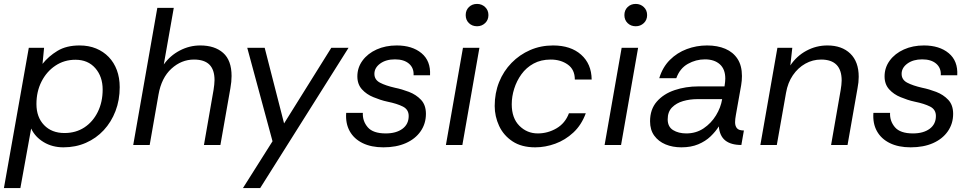

<svg xmlns="http://www.w3.org/2000/svg" viewBox="-34 -740 4952 980"><path d="M-14 220 113 -496H191L183 -414Q214 -453 259.5 -480.5Q305 -508 372 -508Q419 -508 456.5 -492.5Q494 -477 521 -449Q548 -421 562.5 -382Q577 -343 577 -295Q577 -229 555.5 -173Q534 -117 495.5 -75.5Q457 -34 404.5 -11Q352 12 290 12Q233 12 189 -14.5Q145 -41 125 -84L70 220ZM295 -61Q353 -61 396.5 -89.5Q440 -118 465 -168.5Q490 -219 490 -283Q490 -349 452.5 -392Q415 -435 351 -435Q294 -435 249 -405Q204 -375 178 -324Q152 -273 152 -209Q152 -142 191 -101.5Q230 -61 295 -61Z M646 0 769 -700H853L802 -411Q834 -456 883.5 -482Q933 -508 988 -508Q1062 -508 1105 -470Q1148 -432 1148 -352Q1148 -323 1142 -290L1091 0H1007L1056 -281Q1058 -295 1059.5 -307.5Q1061 -320 1061 -331Q1061 -384 1035 -410Q1009 -436 956 -436Q892 -436 841 -389.5Q790 -343 775 -257L730 0Z M1206 220 1357 -19 1228 -496H1317L1416 -110L1657 -496H1745L1294 220Z M1923 12Q1861 12 1817 -9.5Q1773 -31 1751 -70.5Q1729 -110 1733 -164H1818Q1816 -122 1843 -90.5Q1870 -59 1935 -59Q1988 -59 2020 -82.5Q2052 -106 2052 -148Q2052 -181 2022.5 -196Q1993 -211 1944 -221Q1925 -225 1907 -231Q1889 -237 1872 -244Q1837 -258 1813.5 -284Q1790 -310 1790 -350Q1790 -395 1816.5 -431Q1843 -467 1888.5 -487.5Q1934 -508 1991 -508Q2070 -508 2117.5 -468.5Q2165 -429 2161 -356H2077Q2079 -393 2053.5 -415Q2028 -437 1982 -437Q1936 -437 1906.5 -415.5Q1877 -394 1877 -363Q1877 -333 1905.5 -318Q1934 -303 1982 -292Q2017 -285 2053.5 -271Q2090 -257 2115 -230.5Q2140 -204 2140 -159Q2140 -109 2113 -70Q2086 -31 2037.5 -9.5Q1989 12 1923 12Z M2242 0 2329 -496H2413L2326 0ZM2401 -606Q2376 -606 2359.5 -622Q2343 -638 2343 -663Q2343 -688 2359.5 -704Q2376 -720 2401 -720Q2425 -720 2442 -704Q2459 -688 2459 -663Q2459 -638 2442 -622Q2425 -606 2401 -606Z M2698 12Q2628 12 2582 -18.5Q2536 -49 2513.5 -97.5Q2491 -146 2491 -199Q2491 -265 2513.5 -321Q2536 -377 2577 -419Q2618 -461 2672 -484.5Q2726 -508 2789 -508Q2879 -508 2932 -461Q2985 -414 2986 -334H2900Q2900 -385 2864 -410.5Q2828 -436 2777 -436Q2727 -436 2689.5 -415.5Q2652 -395 2627.5 -361Q2603 -327 2590.5 -287Q2578 -247 2578 -208Q2578 -137 2617 -98Q2656 -59 2711 -59Q2762 -59 2806.5 -85Q2851 -111 2870 -162H2956Q2934 -102 2892.5 -63.5Q2851 -25 2800 -6.5Q2749 12 2698 12Z M3052 0 3139 -496H3223L3136 0ZM3211 -606Q3186 -606 3169.5 -622Q3153 -638 3153 -663Q3153 -688 3169.5 -704Q3186 -720 3211 -720Q3235 -720 3252 -704Q3269 -688 3269 -663Q3269 -638 3252 -622Q3235 -606 3211 -606Z M3444 12Q3399 12 3363 -3Q3327 -18 3305.5 -47.5Q3284 -77 3284 -121Q3284 -182 3318.5 -221.5Q3353 -261 3409.5 -280Q3466 -299 3531 -299H3664Q3666 -312 3667 -321.5Q3668 -331 3668 -339Q3668 -387 3640 -412Q3612 -437 3564 -437Q3518 -437 3477 -414Q3436 -391 3418 -341H3331Q3348 -397 3385 -434Q3422 -471 3471.5 -489.5Q3521 -508 3575 -508Q3628 -508 3668 -491Q3708 -474 3730.5 -439.5Q3753 -405 3753 -352Q3753 -338 3752 -328.5Q3751 -319 3749 -305L3722 -153Q3720 -142 3719 -133Q3718 -124 3718 -116Q3718 -97 3727.5 -85.5Q3737 -74 3763 -74L3750 0Q3697 0 3668 -23Q3639 -46 3635 -95Q3619 -69 3593 -44Q3567 -19 3530 -3.5Q3493 12 3444 12ZM3469 -59Q3519 -59 3557.5 -85Q3596 -111 3620.5 -151Q3645 -191 3652 -234H3526Q3487 -234 3452.5 -224Q3418 -214 3396 -191.5Q3374 -169 3374 -131Q3374 -93 3401.5 -76Q3429 -59 3469 -59Z M3847 0 3934 -496H4010L4000 -406Q4032 -454 4082 -481Q4132 -508 4189 -508Q4263 -508 4306 -466.5Q4349 -425 4349 -348Q4349 -334 4347.5 -319.5Q4346 -305 4343 -290L4292 0H4208L4257 -281Q4259 -294 4260.5 -306Q4262 -318 4262 -329Q4262 -436 4157 -436Q4114 -436 4076.5 -415Q4039 -394 4013 -356Q3987 -318 3978 -266L3931 0Z M4614 12Q4552 12 4508 -9.5Q4464 -31 4442 -70.5Q4420 -110 4424 -164H4509Q4507 -122 4534 -90.5Q4561 -59 4626 -59Q4679 -59 4711 -82.5Q4743 -106 4743 -148Q4743 -181 4713.5 -196Q4684 -211 4635 -221Q4616 -225 4598 -231Q4580 -237 4563 -244Q4528 -258 4504.5 -284Q4481 -310 4481 -350Q4481 -395 4507.5 -431Q4534 -467 4579.5 -487.5Q4625 -508 4682 -508Q4761 -508 4808.5 -468.5Q4856 -429 4852 -356H4768Q4770 -393 4744.5 -415Q4719 -437 4673 -437Q4627 -437 4597.5 -415.5Q4568 -394 4568 -363Q4568 -333 4596.5 -318Q4625 -303 4673 -292Q4708 -285 4744.5 -271Q4781 -257 4806 -230.5Q4831 -204 4831 -159Q4831 -109 4804 -70Q4777 -31 4728.5 -9.5Q4680 12 4614 12Z"/></svg>

Font: Rethink Sans
Style: Italic
Weight: 400
Italic angle: -10°
Designer: The Rethink Sans project authors (Hans Thiessen). DM Sans designed by Colophon Foundry.
Foundry: Rethink Communications LLC
Version: Version 1.001